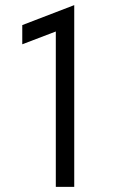

<svg xmlns="http://www.w3.org/2000/svg" viewBox="-20 -730 440 750"><path d="M198 0H270V-710L67 -632V-557L240 -623L198 -652Z"/></svg>

Font: Tilda Sans VF
Style: Regular
Weight: 400
Designer: ParaType Ltd
Foundry: ParaType Ltd
Version: Version 1.010